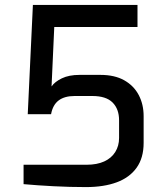

<svg xmlns="http://www.w3.org/2000/svg" viewBox="-20 -757 663 782"><path d="M330 5Q265 5 198 1.5Q131 -2 76 -7V-86H333Q375 -86 404.5 -99.5Q434 -113 449.5 -138Q465 -163 465 -195V-267Q465 -313 438.5 -339.5Q412 -366 356 -366H284Q243 -366 219 -348Q195 -330 188 -292H93L114 -737H540V-647H201L190 -405Q203 -424 232 -438Q261 -452 304 -452H389Q447 -452 486 -430Q525 -408 545 -370Q565 -332 565 -284V-175Q565 -114 536.5 -74Q508 -34 455.5 -14.5Q403 5 330 5Z"/></svg>

Font: Exo Thin Medium
Style: Regular
Weight: 500
Version: Version 2.000